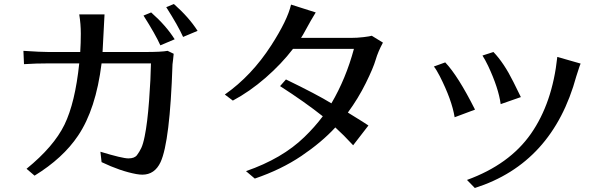

<svg xmlns="http://www.w3.org/2000/svg" viewBox="-20 -853 3040 957"><path d="M96.7 -599.6Q183.6 -593.8 222.7 -593.8H379.9Q382.8 -637.7 382.8 -685.5Q382.8 -733.4 375 -781.2H501Q493.2 -632.8 491.2 -593.8H703.1Q785.2 -593.8 815.4 -599.6L845.7 -585Q843.8 -572.3 842.8 -556.6L839.8 -532.2Q827.1 -146.5 780.3 -44.9Q751 17.6 689.5 17.6Q676.8 17.6 659.2 14.6Q580.1 0 486.3 -44.9L480.5 -96.7Q589.8 -63.5 620.1 -63.5Q650.4 -63.5 662.6 -79.6Q674.8 -95.7 684.1 -115.2Q693.4 -134.8 701.2 -173.8Q714.8 -240.2 723.1 -351.6Q731.4 -462.9 732.4 -537.1H486.3Q458 -308.6 369.1 -176.8Q293.9 -64.5 152.3 22.5L112.3 -11.7Q248 -122.1 301.3 -231.4Q354.5 -340.8 375 -537.1H225.6Q157.2 -537.1 99.6 -533.2ZM695.3 -775.4 733.4 -791Q808.6 -724.6 850.6 -657.2L779.3 -627Q754.9 -681.6 695.3 -775.4ZM808.6 -817.4 846.7 -833Q921.9 -766.6 964.8 -699.2L892.6 -668.9Q868.2 -723.6 808.6 -817.4Z M1100.6 -381.8Q1234.4 -475.6 1332 -627Q1413.1 -752.9 1430.7 -830.1L1553.7 -791Q1537.1 -765.6 1490.2 -679.7L1480.5 -664.1H1727.5Q1760.7 -664.1 1792.5 -668Q1824.2 -671.9 1833 -674.8L1888.7 -640.6Q1864.3 -595.7 1852.5 -555.2Q1840.8 -514.6 1803.2 -438.5Q1765.6 -362.3 1713.9 -292Q1807.6 -234.4 1816.4 -227.5L1740.2 -128.9Q1692.4 -180.7 1651.4 -217.8Q1583 -143.6 1482.4 -75.7Q1381.8 -7.8 1250 37.1L1206.1 0Q1386.7 -62.5 1497.1 -169.9Q1547.9 -218.8 1588.9 -273.4Q1499 -344.7 1376 -423.8L1405.3 -457Q1560.5 -381.8 1631.8 -337.9Q1704.1 -460.9 1744.1 -609.4H1440.4Q1382.8 -534.2 1303.7 -465.3Q1224.6 -396.5 1140.6 -351.6Z M2142.6 -521.5 2199.2 -542Q2262.7 -475.6 2347.7 -306.6L2246.1 -268.6Q2232.4 -354.5 2171.9 -473.6Q2155.3 -505.9 2142.6 -521.5ZM2307.6 43.9Q2519.5 -33.2 2626.5 -186.5Q2733.4 -339.8 2757.8 -569.3L2874 -536.1Q2868.2 -522.5 2862.8 -504.4Q2857.4 -486.3 2852.5 -472.7Q2734.4 -39.1 2346.7 84ZM2384.8 -576.2 2439.5 -593.8Q2492.2 -539.1 2539.1 -444.3Q2559.6 -403.3 2576.2 -369.1L2475.6 -334Q2464.8 -414.1 2413.1 -524.4Q2397.5 -556.6 2384.8 -576.2Z"/></svg>

Font: GenEi LateGo v2
Style: Medium
Weight: 500
Designer: o_tamon (Modified)
Foundry: o_tamon / Adobe Systems Incorporated / FONT 910 / Philipp H. Poll
Version: Version 2.1;Original Version 1.004